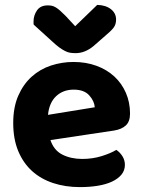

<svg xmlns="http://www.w3.org/2000/svg" viewBox="-20 -749 583 784"><path d="M186 -177Q200 -135 235 -117.5Q270 -100 316 -100Q358 -100 395 -111.5Q432 -123 455 -137Q470 -127 480 -111Q490 -95 490 -76Q490 -53 476 -36Q462 -19 437.5 -7.5Q413 4 379.5 9.5Q346 15 306 15Q247 15 197 -1.5Q147 -18 111 -50.5Q75 -83 54.5 -132Q34 -181 34 -247Q34 -311 54.5 -358Q75 -405 109.5 -436Q144 -467 188.5 -481.5Q233 -496 280 -496Q331 -496 373.5 -480.5Q416 -465 446.5 -437Q477 -409 494 -370Q511 -331 511 -285Q511 -253 494 -237Q477 -221 446 -216ZM281 -383Q238 -383 209.5 -356.5Q181 -330 176 -280L367 -311Q365 -337 344 -360Q323 -383 281 -383ZM287 -642 377 -729Q412 -728 433 -711.5Q454 -695 454 -669Q454 -649 443.5 -635.5Q433 -622 410 -603L362 -561Q327 -532 289 -532Q277 -532 267 -533.5Q257 -535 246 -540.5Q235 -546 222.5 -555Q210 -564 194 -579L118 -648Q117 -650 117 -654Q117 -658 117 -662Q117 -686 131 -706.5Q145 -727 175 -727Q184 -727 191.5 -725.5Q199 -724 207.5 -719Q216 -714 225.5 -705.5Q235 -697 248 -684Z"/></svg>

Font: Baloo Thambi 2
Style: Bold
Weight: 700
Designer: Aadarsh Rajan and Ek Type
Foundry: Ek Type
Version: Version 1.640;hotconv 1.0.111;makeotfexe 2.5.65597; ttfautoh